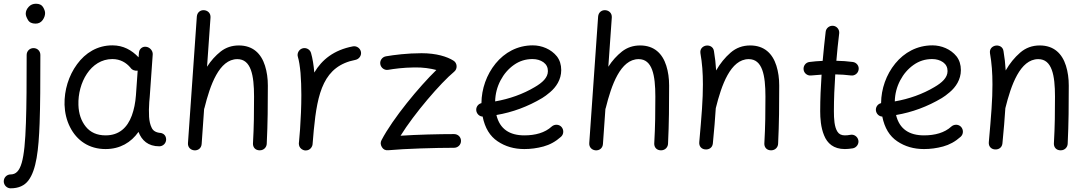

<svg xmlns="http://www.w3.org/2000/svg" viewBox="-64 -768 5823 1027"><path d="M115.2 -510.7C95.2 -510.7 78.6 -495.1 78.6 -474.1C78.6 -324.2 78.1 -205.6 74.7 -111.3C67.9 91.8 48.8 165 -7.3 165C-27.3 165 -43.9 181.2 -43.9 202.1C-43.9 222.2 -27.3 239.3 -7.3 239.3C35.2 239.3 66.9 225.1 87.9 197.3C130.4 141.1 142.6 34.7 147.9 -108.4C151.4 -203.6 151.9 -324.2 151.9 -474.1C151.9 -495.1 136.2 -510.7 115.2 -510.7ZM73.7 -694.8C73.7 -685.5 77.6 -674.8 85.4 -661.6C92.8 -648.4 106.4 -641.6 126 -641.6C142.1 -641.6 154.8 -647.9 164.1 -660.6C172.9 -672.9 177.2 -685.5 177.2 -698.2C177.2 -707.5 173.3 -718.3 166 -730.5C158.7 -742.2 146 -748 128.4 -748C112.8 -748 99.6 -742.7 89.4 -731.4C79.1 -720.2 73.7 -708 73.7 -694.8Z M788.1 14.6C808.1 14.6 824.7 -2 824.7 -22C824.2 -43.5 811 -53.2 797.9 -56.6C772 -58.1 755.4 -67.4 747.6 -84C739.3 -100.6 734.9 -120.1 733.4 -143.1C731.9 -166 732.4 -196.3 734.4 -222.2C735.4 -231 736.3 -239.7 736.8 -248.5L752.9 -476.6C754.4 -496.1 737.8 -515.1 718.3 -517.6C698.2 -521 680.7 -506.3 679.2 -486.3L677.2 -461.4C640.1 -500.5 595.2 -525.4 537.1 -525.4C457 -525.4 392.6 -485.4 348.1 -424.3C303.2 -363.3 279.3 -285.2 281.2 -207.5C282.7 -164.1 292.5 -124 310.5 -88.4C346.7 -16.1 412.6 29.3 500.5 29.3C578.6 29.3 637.2 -6.3 676.8 -62.5C694.3 -17.1 728 14.6 788.1 14.6ZM501 -43.9C455.1 -43.9 419.9 -59.6 395 -90.3C370.1 -121.1 356.9 -160.2 355.5 -206.5C351.6 -324.2 419.9 -452.1 537.1 -452.1C579.6 -452.1 611.3 -432.6 633.3 -406.7C641.6 -393.6 658.2 -387.7 672.4 -390.1L663.1 -258.3C660.2 -218.3 652.8 -182.1 641.1 -149.9C617.2 -85 572.8 -43.9 501 -43.9Z M975.1 36.1C994.1 37.6 1012.7 26.4 1014.6 2.4L1027.8 -185.1C1028.8 -186.5 1029.3 -188.5 1029.8 -190.9C1059.6 -311 1107.9 -451.7 1205.6 -451.7C1278.8 -451.7 1294.9 -365.7 1294.9 -251.5C1294.9 -170.9 1294.4 -93.3 1289.1 0C1288.6 19.5 1301.3 36.1 1325.2 36.1C1348.1 36.1 1362.3 18.6 1362.8 0.5C1368.2 -108.4 1368.7 -209 1368.7 -310.5C1368.7 -348.6 1363.8 -383.8 1353.5 -416.5C1333 -481.4 1289.1 -524.9 1213.4 -524.9C1176.8 -524.9 1144.5 -514.2 1116.7 -492.7C1088.9 -470.7 1064.5 -443.8 1043.5 -411.1L1062 -674.3C1063.5 -698.2 1046.4 -711.9 1028.3 -713.4C1009.3 -715.3 990.7 -703.1 988.8 -679.2L941.4 -2.4C939.9 21 957 34.7 975.1 36.1Z M1567.4 36.6C1570.8 37.1 1573.7 36.6 1576.7 36.1H1577.6H1578.6C1590.8 33.7 1599.6 26.4 1605 14.6C1605 14.2 1605 13.7 1605.5 13.2C1606.9 10.3 1607.4 7.3 1607.9 3.9C1610.4 -19.5 1612.3 -44.4 1614.3 -70.8C1633.8 -273.9 1667.5 -415 1837.4 -447.8C1856.9 -451.7 1870.6 -471.2 1866.7 -490.7C1862.8 -510.3 1843.3 -523.9 1823.7 -520C1721.7 -500.5 1657.7 -448.7 1617.2 -379.9C1613.8 -420.4 1607.9 -456.1 1599.6 -484.9C1594.2 -503.9 1573.2 -515.1 1554.2 -509.3C1535.2 -503.9 1523.4 -482.9 1529.3 -463.9C1535.6 -443.4 1540 -414.6 1543.5 -377.9C1546.4 -340.8 1547.9 -301.3 1547.9 -259.8C1547.9 -197.8 1544.9 -133.3 1541 -76.7C1539.1 -53.7 1537.1 -30.8 1535.2 -7.3C1534.7 -6.3 1534.7 -5.4 1534.7 -3.9C1534.2 -0.5 1534.7 2.4 1535.2 5.4V6.3V7.3C1537.6 19.5 1544.9 28.3 1556.6 33.7C1557.1 33.7 1557.6 33.7 1558.1 34.2C1561 35.6 1564 36.1 1567.4 36.6Z M1970.2 -424.8C1973.6 -404.8 1992.7 -391.1 2012.2 -394.5C2043.9 -399.9 2094.2 -406.7 2149.4 -407.2C2198.7 -408.7 2240.2 -401.4 2270 -393.6C2178.7 -304.7 2037.1 -134.3 1976.6 -18.1C1970.2 -6.3 1971.2 5.9 1978.5 18.6C1985.8 31.2 1997.1 37.1 2012.7 35.6C2102.5 27.3 2266.6 22.5 2364.7 22.5C2385.7 22.5 2401.9 5.9 2401.9 -14.2C2401.9 -35.2 2385.7 -50.8 2364.7 -50.8C2285.2 -50.8 2164.1 -47.9 2078.6 -42C2150.9 -159.2 2293.5 -325.2 2365.2 -384.3C2374.5 -392.1 2378.9 -402.3 2378.4 -415C2377.4 -427.7 2371.6 -437.5 2361.3 -443.8C2328.1 -464.8 2270.5 -483.4 2190.9 -483.4C2114.3 -483.4 2043 -474.1 2000.5 -466.8C1980.5 -463.4 1966.8 -444.3 1970.2 -424.8Z M2937 -36.6C2952.1 -50.3 2952.6 -73.7 2939.5 -88.9C2925.8 -104 2902.3 -104.5 2887.2 -91.3C2850.6 -57.6 2798.8 -43.9 2740.7 -43.9C2663.1 -43.9 2609.4 -76.7 2591.3 -152.8C2677.7 -167.5 2759.3 -197.8 2836.4 -243.7C2848.6 -251 2862.3 -261.2 2878.4 -274.9C2910.2 -301.8 2938 -341.8 2938 -393.1C2938 -421.9 2930.2 -446.3 2915 -466.3C2883.8 -505.4 2833.5 -525.4 2786.1 -525.4C2703.6 -525.4 2635.3 -487.3 2586.9 -428.2C2538.6 -369.1 2511.7 -292.5 2511.2 -216.3C2494.1 -212.4 2481.9 -196.3 2483.4 -178.2C2484.9 -160.2 2499.5 -145 2517.6 -144.5C2529.8 -83.5 2556.6 -39.6 2597.7 -12.2C2638.7 15.6 2686.5 29.3 2740.7 29.3C2774.4 29.3 2808.6 24.9 2842.8 15.6C2877 6.3 2908.2 -10.7 2937 -36.6ZM2784.2 -452.1C2807.1 -452.1 2826.7 -446.3 2842.8 -435.1C2858.9 -423.3 2866.7 -407.7 2866.7 -387.7C2866.7 -352.5 2836.9 -325.7 2796.4 -302.2C2733.4 -264.6 2660.6 -238.8 2584.5 -225.6C2585.4 -266.1 2595.2 -303.2 2613.3 -337.9C2631.3 -372.1 2655.3 -399.9 2685.1 -420.9C2714.8 -441.9 2747.6 -452.1 2784.2 -452.1Z M3121.6 36.1C3140.6 37.6 3159.2 26.4 3161.1 2.4L3174.3 -185.1C3175.3 -186.5 3175.8 -188.5 3176.3 -190.9C3206.1 -311 3254.4 -451.7 3352.1 -451.7C3425.3 -451.7 3441.4 -365.7 3441.4 -251.5C3441.4 -170.9 3440.9 -93.3 3435.5 0C3435.1 19.5 3447.8 36.1 3471.7 36.1C3494.6 36.1 3508.8 18.6 3509.3 0.5C3514.6 -108.4 3515.1 -209 3515.1 -310.5C3515.1 -348.6 3510.3 -383.8 3500 -416.5C3479.5 -481.4 3435.5 -524.9 3359.9 -524.9C3323.2 -524.9 3291 -514.2 3263.2 -492.7C3235.4 -470.7 3210.9 -443.8 3189.9 -411.1L3208.5 -674.3C3210 -698.2 3192.9 -711.9 3174.8 -713.4C3155.8 -715.3 3137.2 -703.1 3135.3 -679.2L3087.9 -2.4C3086.4 21 3103.5 34.7 3121.6 36.1Z M3676.3 -7.3C3674.3 16.6 3690.4 29.8 3708 31.2C3727.1 33.2 3746.6 22.9 3749 -0.5C3756.3 -73.2 3761.2 -135.3 3764.6 -188.5C3764.6 -189 3764.6 -189.9 3765.1 -190.9C3794.9 -311 3843.3 -451.7 3940.9 -451.7C4014.2 -451.7 4030.3 -365.7 4030.3 -251.5C4030.3 -170.9 4029.8 -93.3 4024.4 0C4023.9 19.5 4036.6 36.1 4060.5 36.1C4083.5 36.1 4097.7 18.6 4098.1 0.5C4103.5 -108.4 4104 -209 4104 -310.5C4104 -348.6 4099.1 -383.8 4088.9 -416.5C4068.4 -481.4 4024.4 -524.9 3948.7 -524.9C3908.7 -524.9 3873.5 -512.2 3843.8 -486.3C3814 -460.4 3788.1 -428.7 3766.6 -391.1C3764.6 -426.3 3760.7 -460 3754.9 -494.6C3751.5 -519.5 3728.5 -527.8 3709.5 -523.4C3693.4 -519 3679.2 -505.9 3682.6 -482.9C3691.9 -429.7 3695.8 -378.9 3695.8 -315.9C3695.8 -278.3 3694.3 -234.9 3690.9 -185.5C3687.5 -136.2 3682.6 -77.1 3676.3 -7.3Z M4528.8 -396C4532.2 -415.5 4517.1 -434.1 4497.6 -436.5C4468.8 -440.4 4439.5 -442.4 4409.7 -442.9C4413.6 -491.7 4418.9 -540.5 4424.8 -589.4C4427.2 -609.4 4412.6 -627.9 4393.1 -629.9C4373 -632.3 4354.5 -617.7 4352.5 -598.1C4346.7 -546.9 4340.8 -494.6 4336.4 -442.4C4312 -441.4 4288.6 -439.5 4266.1 -436.5C4246.1 -434.6 4231.9 -415.5 4234.4 -396C4236.3 -376 4255.4 -361.8 4274.9 -364.3C4293 -366.2 4311.5 -367.7 4330.6 -368.7C4326.2 -304.2 4323.2 -239.3 4323.2 -173.3C4323.2 -136.2 4326.2 -86.9 4343.8 -44.4C4360.8 -1.5 4394.5 29.3 4455.1 29.3C4468.3 29.3 4482.4 27.8 4498 25.4C4517.6 21.5 4531.2 2 4527.3 -17.6C4523.4 -37.1 4504.4 -50.8 4484.9 -46.9C4474.1 -44.9 4464.4 -43.9 4455.1 -43.9C4437 -43.9 4423.8 -50.3 4415.5 -63.5C4398.9 -88.9 4396.5 -131.8 4396.5 -173.3C4396.5 -239.7 4399.4 -305.2 4403.8 -370.1C4433.6 -369.6 4461.4 -367.7 4488.3 -364.3C4507.8 -361.8 4526.4 -376 4528.8 -396Z M5074.7 -36.6C5089.8 -50.3 5090.3 -73.7 5077.1 -88.9C5063.5 -104 5040 -104.5 5024.9 -91.3C4988.3 -57.6 4936.5 -43.9 4878.4 -43.9C4800.8 -43.9 4747.1 -76.7 4729 -152.8C4815.4 -167.5 4897 -197.8 4974.1 -243.7C4986.3 -251 5000 -261.2 5016.1 -274.9C5047.9 -301.8 5075.7 -341.8 5075.7 -393.1C5075.7 -421.9 5067.9 -446.3 5052.7 -466.3C5021.5 -505.4 4971.2 -525.4 4923.8 -525.4C4841.3 -525.4 4772.9 -487.3 4724.6 -428.2C4676.3 -369.1 4649.4 -292.5 4648.9 -216.3C4631.8 -212.4 4619.6 -196.3 4621.1 -178.2C4622.6 -160.2 4637.2 -145 4655.3 -144.5C4667.5 -83.5 4694.3 -39.6 4735.4 -12.2C4776.4 15.6 4824.2 29.3 4878.4 29.3C4912.1 29.3 4946.3 24.9 4980.5 15.6C5014.6 6.3 5045.9 -10.7 5074.7 -36.6ZM4921.9 -452.1C4944.8 -452.1 4964.4 -446.3 4980.5 -435.1C4996.6 -423.3 5004.4 -407.7 5004.4 -387.7C5004.4 -352.5 4974.6 -325.7 4934.1 -302.2C4871.1 -264.6 4798.3 -238.8 4722.2 -225.6C4723.1 -266.1 4732.9 -303.2 4751 -337.9C4769 -372.1 4793 -399.9 4822.8 -420.9C4852.5 -441.9 4885.3 -452.1 4921.9 -452.1Z M5225.1 -7.3C5223.1 16.6 5239.3 29.8 5256.8 31.2C5275.9 33.2 5295.4 22.9 5297.9 -0.5C5305.2 -73.2 5310.1 -135.3 5313.5 -188.5C5313.5 -189 5313.5 -189.9 5314 -190.9C5343.8 -311 5392.1 -451.7 5489.7 -451.7C5563 -451.7 5579.1 -365.7 5579.1 -251.5C5579.1 -170.9 5578.6 -93.3 5573.2 0C5572.8 19.5 5585.4 36.1 5609.4 36.1C5632.3 36.1 5646.5 18.6 5647 0.5C5652.3 -108.4 5652.8 -209 5652.8 -310.5C5652.8 -348.6 5647.9 -383.8 5637.7 -416.5C5617.2 -481.4 5573.2 -524.9 5497.6 -524.9C5457.5 -524.9 5422.4 -512.2 5392.6 -486.3C5362.8 -460.4 5336.9 -428.7 5315.4 -391.1C5313.5 -426.3 5309.6 -460 5303.7 -494.6C5300.3 -519.5 5277.3 -527.8 5258.3 -523.4C5242.2 -519 5228 -505.9 5231.4 -482.9C5240.7 -429.7 5244.6 -378.9 5244.6 -315.9C5244.6 -278.3 5243.2 -234.9 5239.7 -185.5C5236.3 -136.2 5231.4 -77.1 5225.1 -7.3Z"/></svg>

Font: Mikhak
Style: Regular
Weight: 400
Designer: Amin Abedi
Version: Version 3.2